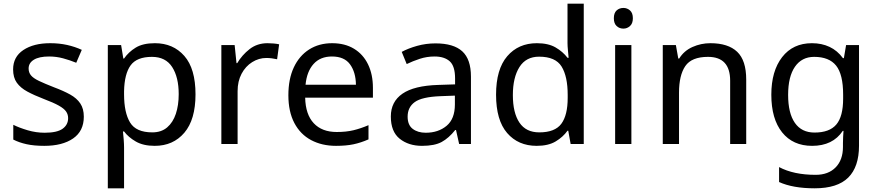

<svg xmlns="http://www.w3.org/2000/svg" viewBox="-20 -873 4758 1040"><path d="M434 -241Q434 -163 376 -123Q318 -83 220 -83Q164 -83 123.5 -92Q83 -101 52 -117V-197Q84 -181 129.5 -167.5Q175 -154 222 -154Q289 -154 319 -175.5Q349 -197 349 -233Q349 -253 338 -269Q327 -285 298.5 -301Q270 -317 217 -337Q165 -357 128 -377Q91 -397 71 -425Q51 -453 51 -497Q51 -565 106.5 -602Q162 -639 252 -639Q301 -639 343.5 -629.5Q386 -620 423 -603L393 -533Q359 -547 322 -557Q285 -567 246 -567Q192 -567 163.5 -549.5Q135 -532 135 -502Q135 -480 148 -464.5Q161 -449 191.5 -434.5Q222 -420 273 -400Q324 -381 360 -361Q396 -341 415 -312.5Q434 -284 434 -241Z M819 -639Q918 -639 978.5 -570Q1039 -501 1039 -362Q1039 -225 978.5 -154Q918 -83 818 -83Q756 -83 715.5 -106.5Q675 -130 652 -161H646Q648 -144 650 -118Q652 -92 652 -73V147H564V-629H636L648 -556H652Q676 -591 715 -615Q754 -639 819 -639ZM803 -565Q721 -565 687.5 -519Q654 -473 652 -379V-362Q652 -263 684.5 -209.5Q717 -156 805 -156Q854 -156 885.5 -183Q917 -210 932.5 -256.5Q948 -303 948 -363Q948 -455 912.5 -510Q877 -565 803 -565Z M1429 -639Q1444 -639 1461.5 -637.5Q1479 -636 1492 -633L1481 -552Q1468 -555 1452.5 -557Q1437 -559 1423 -559Q1382 -559 1346 -536.5Q1310 -514 1288.5 -473.5Q1267 -433 1267 -379V-93H1179V-629H1251L1261 -531H1265Q1291 -575 1332 -607Q1373 -639 1429 -639Z M1779 -639Q1848 -639 1897.5 -609Q1947 -579 1973.5 -524.5Q2000 -470 2000 -397V-344H1633Q1635 -253 1679.5 -205.5Q1724 -158 1804 -158Q1855 -158 1894.5 -167.5Q1934 -177 1976 -195V-118Q1935 -100 1895 -91.5Q1855 -83 1800 -83Q1724 -83 1665.5 -114Q1607 -145 1574.5 -206.5Q1542 -268 1542 -357Q1542 -445 1571.5 -508Q1601 -571 1654.5 -605Q1708 -639 1779 -639ZM1778 -567Q1715 -567 1678.5 -526.5Q1642 -486 1635 -414H1908Q1907 -482 1876 -524.5Q1845 -567 1778 -567Z M2339 -638Q2437 -638 2484 -595Q2531 -552 2531 -458V-93H2467L2450 -169H2446Q2411 -125 2372.5 -104Q2334 -83 2266 -83Q2193 -83 2145 -121.5Q2097 -160 2097 -242Q2097 -322 2160 -365.5Q2223 -409 2354 -413L2445 -416V-448Q2445 -515 2416 -541Q2387 -567 2334 -567Q2292 -567 2254 -554.5Q2216 -542 2183 -526L2156 -592Q2191 -611 2239 -624.5Q2287 -638 2339 -638ZM2365 -352Q2265 -348 2226.5 -320Q2188 -292 2188 -241Q2188 -196 2215.5 -175Q2243 -154 2286 -154Q2354 -154 2399 -191.5Q2444 -229 2444 -307V-355Z M2887 -83Q2787 -83 2727 -152.5Q2667 -222 2667 -360Q2667 -498 2727.5 -568.5Q2788 -639 2888 -639Q2950 -639 2989.5 -616Q3029 -593 3054 -560H3060Q3059 -573 3056.5 -598.5Q3054 -624 3054 -639V-853H3142V-93H3071L3058 -165H3054Q3030 -131 2990 -107Q2950 -83 2887 -83ZM2901 -156Q2986 -156 3020.5 -202.5Q3055 -249 3055 -343V-359Q3055 -459 3022 -512.5Q2989 -566 2900 -566Q2829 -566 2793.5 -509.5Q2758 -453 2758 -358Q2758 -262 2793.5 -209Q2829 -156 2901 -156Z M3357 -830Q3377 -830 3392.5 -816.5Q3408 -803 3408 -774Q3408 -746 3392.5 -732Q3377 -718 3357 -718Q3335 -718 3320 -732Q3305 -746 3305 -774Q3305 -803 3320 -816.5Q3335 -830 3357 -830ZM3400 -629V-93H3312V-629Z M3828 -639Q3924 -639 3973 -592.5Q4022 -546 4022 -442V-93H3935V-436Q3935 -565 3815 -565Q3726 -565 3692 -515Q3658 -465 3658 -371V-93H3570V-629H3641L3654 -556H3659Q3685 -598 3731 -618.5Q3777 -639 3828 -639Z M4378 -639Q4431 -639 4473.5 -619Q4516 -599 4546 -558H4551L4563 -629H4633V-84Q4633 31 4574.5 89Q4516 147 4393 147Q4275 147 4200 113V32Q4279 74 4398 74Q4467 74 4506.5 33.5Q4546 -7 4546 -77V-98Q4546 -110 4547 -132.5Q4548 -155 4549 -164H4545Q4491 -83 4379 -83Q4275 -83 4216.5 -156Q4158 -229 4158 -360Q4158 -488 4216.5 -563.5Q4275 -639 4378 -639ZM4390 -565Q4323 -565 4286 -511.5Q4249 -458 4249 -359Q4249 -260 4285.5 -207.5Q4322 -155 4392 -155Q4473 -155 4510 -198.5Q4547 -242 4547 -339V-360Q4547 -470 4509 -517.5Q4471 -565 4390 -565Z"/></svg>

Font: Noto Sans Kannada UI
Style: Regular
Weight: 400
Designer: Jelle Bosma - Monotype Design Team
Foundry: Monotype Imaging Inc.
Version: Version 2.005; ttfautohint (v1.8.4.7-5d5b)